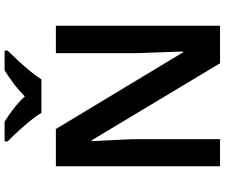

<svg xmlns="http://www.w3.org/2000/svg" viewBox="-91 -886 977 835"><g transform="rotate(-90 397.5 -468.5)"><path d="M703 0H540L205 -558H201Q203 -512 206 -460.5Q209 -409 210 -357V0H92V-714H254L588 -160H591Q590 -188 589 -220.5Q588 -253 586.5 -287.5Q585 -322 584 -354V-714H703ZM324 -777Q311 -800 288.5 -827Q266 -854 242.5 -880Q219 -906 200 -924V-937H286Q312 -921 341.5 -898.5Q371 -876 396 -849Q423 -876 453 -898.5Q483 -921 509 -937H595V-924Q577 -906 553 -880Q529 -854 506.5 -827Q484 -800 470 -777Z"/></g></svg>

Font: Noto Sans Sora Sompeng SemiBold
Style: Regular
Weight: 600
Version: Version 2.101